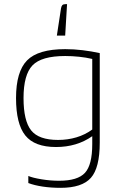

<svg xmlns="http://www.w3.org/2000/svg" viewBox="-20 -740 579 922"><path d="M271 162Q225 162 185 156Q145 150 116 139V105Q137 114 179.5 121Q222 128 264 128Q353 128 388 90Q423 52 423 -48V-86Q386 -60 342.5 -47Q299 -34 249 -34Q146 -34 101.5 -89.5Q57 -145 57 -269Q57 -396 110 -450Q163 -504 293 -504Q334 -504 376 -499Q418 -494 459 -485V-55Q459 66 416.5 114Q374 162 271 162ZM293 -471Q179 -471 136 -426Q93 -381 93 -269Q93 -160 129.5 -114Q166 -68 259 -68Q305 -68 347 -80.5Q389 -93 423 -118V-457Q393 -464 359.5 -467.5Q326 -471 293 -471ZM253 -569 273 -700Q275 -711 279.5 -715.5Q284 -720 294 -720H302L293 -569Z"/></svg>

Font: Blinker ExtraLight
Style: Regular
Weight: 200
Designer: Juergen Huber
Foundry: supertype
Version: Version 1.017;hotconv 1.0.117;makeotfexe 2.5.65602